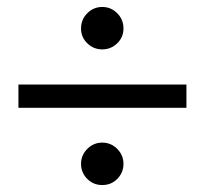

<svg xmlns="http://www.w3.org/2000/svg" viewBox="-20 -554 588 552"><path d="M213 -472Q213 -498 231 -516Q249 -534 274 -534Q299 -534 317 -516Q335 -498 335 -472Q335 -447 317 -429.5Q299 -412 274 -412Q249 -412 231 -429.5Q213 -447 213 -472ZM33 -244V-311H516V-244ZM317.5 -40Q300 -22 274 -22Q248 -22 230.5 -40Q213 -58 213 -83Q213 -108 231 -126Q249 -144 274 -144Q299 -144 317 -126Q335 -108 335 -83Q335 -58 317.5 -40Z"/></svg>

Font: Martel Sans
Style: Regular
Weight: 400
Designer: Dan Reynolds and Mathieu Réguer
Foundry: Dan Reynolds and Mathieu Réguer
Version: Version 1.001;PS 001.001;hotconv 1.0.70;makeotf.lib2.5.58329